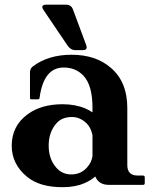

<svg xmlns="http://www.w3.org/2000/svg" viewBox="-20 -777 638 807"><path d="M173.8 -757.3Q173.8 -757.3 257.3 -757.3Q279.3 -757.3 286.6 -737.3L341.8 -588.9Q344.2 -582.5 344.2 -577.6Q344.2 -566.4 329.6 -566.4H295.9Q276.9 -566.4 263.7 -585.9L162.6 -735.4Q157.7 -742.7 157.7 -747.1Q157.7 -757.3 173.8 -757.3ZM437 0Q395.5 0 380.4 -35.2Q363.3 -19.5 335.4 -7.3Q296.4 9.8 243.2 9.8Q147.9 9.8 95.2 -32.7Q29.3 -85.9 29.3 -164.6Q29.3 -247.6 95.7 -296.4Q153.3 -338.9 243.2 -338.9Q296.4 -338.9 338.4 -321.3Q352.5 -315.4 368.7 -304.7V-324.7Q368.7 -417.5 331.5 -458Q298.8 -493.2 247.6 -493.2Q163.6 -493.2 146.5 -366.7Q145.5 -359.4 139.2 -359.4H111.3Q106 -359.4 106 -366.7V-472.2Q106 -488.8 117.7 -497.6Q183.1 -546.9 280.8 -546.9Q382.8 -546.9 446.3 -491.7Q515.1 -432.6 515.1 -323.2V-83Q515.1 -39.1 559.1 -39.1H581.1Q588.4 -39.1 588.4 -31.7V-7.3Q588.4 0 581.1 0ZM368.7 -120.6V-209Q362.3 -240.2 344.2 -258.3Q316.4 -285.2 282.7 -285.2Q240.2 -285.2 217.3 -258.8Q184.6 -221.7 184.6 -165Q184.6 -109.4 215.8 -73.2Q240.7 -43.9 279.8 -43.9Q319.8 -43.9 345.7 -73.2Q365.2 -94.7 368.7 -120.6Z"/></svg>

Font: Simply Serif
Style: Bold
Weight: 700
Designer: Wojciech Kalinowski "wmk69" (wmk69@o2.pl)
Foundry: Wojciech Kalinowski "wmk69" (wmk69@o2.pl)
Version: Version 1.0.0; 2022-02-18